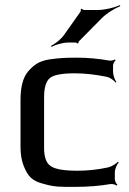

<svg xmlns="http://www.w3.org/2000/svg" viewBox="-20 -719 504 749"><path d="M428 -20V-46C428 -60 436 -78 443 -85L440 -88C433 -80 415 -69 402 -66C361 -57 321 -53 282 -53C229 -53 195 -59 178 -71C161 -82 152 -106 152 -141V-339C152 -378 160 -403 175 -415C190 -427 222 -433 272 -433C312 -433 354 -428 398 -419C410 -416 425 -405 431 -397L434 -399C428 -407 421 -426 421 -439V-463C421 -470 427 -481 431 -484L428 -487C424 -484 411 -481 404 -483C364 -490 323 -494 283 -494C232 -494 214 -493 171 -487C131 -480 113 -466 91 -442C68 -416 60 -376 60 -326V-148C60 -118 64 -93 72 -73C88 -32 105 -13 149 -2C194 11 214 10 273 10C325 10 371 6 411 -1C418 -2 431 1 435 5L438 1C433 -2 428 -13 428 -20ZM360 -680H309C306 -680 300 -683 299 -685L295 -683C296 -681 295 -674 293 -672L230 -583C218 -565 193 -547 179 -540L181 -536C195 -544 224 -553 246 -553H275C277 -553 282 -551 282 -549L286 -551C285 -552 287 -557 289 -559L375 -646C395 -667 429 -687 449 -695L448 -699C428 -690 390 -680 360 -680Z"/></svg>

Font: Gamestation Storm
Style: Regular
Weight: 400
Designer: Jonas Hecksher
Foundry: Jonas Hecksher, Playtypeª, e-types AS
Version: Version 1.003